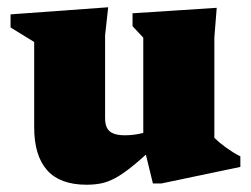

<svg xmlns="http://www.w3.org/2000/svg" viewBox="-20 -493 690 528"><path d="M269 -169Q269 -151 274.5 -140.8Q280 -130.5 292 -125.8Q304 -121 323 -121Q343 -121 362.2 -124.8Q381.5 -128.5 399 -136.5L416 -100Q375 -61 346.5 -37.8Q318 -14.5 296.8 -3.2Q275.5 8 257.2 11.5Q239 15 218 15Q145 15 109.5 -25Q74 -65 74 -143V-377.5L9 -417.5V-453.5L277.5 -473L269 -396ZM400.5 11.5 374 -97V-389.5L344.5 -421V-456.5L576 -471.5L569.5 -390.5V-114Q575.5 -108 583.5 -101.2Q591.5 -94.5 601.2 -87.5Q611 -80.5 621 -74.2Q631 -68 641 -63V-34L424 11.5Z"/></svg>

Font: Newsreader ExtraBold
Style: Regular
Weight: 800
Designer: Hugues Gentile
Foundry: Production Type
Version: Version 1.003